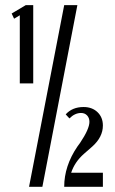

<svg xmlns="http://www.w3.org/2000/svg" viewBox="-20 -719 442 739"><path d="M56.2 -397.9V-660.2L34.2 -647L24.9 -667L79.1 -699.2H107.9V-397.9ZM91.8 0 227.1 -699.2H277.8L143.1 0ZM247.1 -263.2 232.9 -278.8Q258.3 -307.1 301.8 -307.1Q334.5 -307.1 355.2 -287.4Q376 -267.6 376 -235.8Q376 -191.4 335 -154.8L303.2 -127Q267.6 -95.7 253.9 -54.2H376V0H227.1Q227.1 -80.1 277.8 -154.8L288.1 -168.9Q324.2 -222.7 324.2 -250Q324.2 -265.1 315.2 -274.7Q306.2 -284.2 292 -284.2Q268.1 -284.2 247.1 -263.2Z"/></svg>

Font: Moniqa Black Paragraph
Style: Regular
Weight: 900
Designer: Rajesh Rajput
Foundry: Rajesh Rajput
Version: Version 1.000